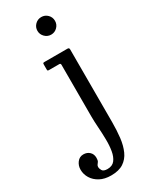

<svg xmlns="http://www.w3.org/2000/svg" viewBox="-346 -818 909 1137"><g transform="rotate(-30 109.0 -250.0)"><path d="M99.5 -700C99.5 -683.7 105.4 -669.6 117.2 -657.8C129.1 -645.9 143.2 -640 159.5 -640C176.2 -640 190.3 -645.9 202 -657.8C213.7 -669.6 219.5 -683.7 219.5 -700C219.5 -716.7 213.7 -730.8 202 -742.5C190.3 -754.2 176.2 -760 159.5 -760C143.2 -760 129.1 -754.2 117.2 -742.5C105.4 -730.8 99.5 -716.7 99.5 -700ZM112.5 -465C119.2 -465 122.5 -461.8 122.5 -455.5V-104C122.5 -81.3 123.5 -55.8 125.5 -27.5C127.5 0.8 128.8 29.2 129.2 57.8C129.8 86.2 128 112.4 124 136.2C120 160.1 112.3 179.3 101 194C89.7 208.7 72.8 216 50.5 216C32.2 216 20.4 211.4 15.2 202.2C10.1 193.1 7.5 185.3 7.5 179C7.5 172.3 9.1 167.2 12.2 163.5C15.4 159.8 18.6 155.4 21.8 150.2C24.9 145.1 26.5 136.7 26.5 125C26.5 108.3 21.1 94.8 10.2 84.5C-0.6 74.2 -14.5 69 -31.5 69C-48.8 69 -63 76.1 -74 90.2C-85 104.4 -90.5 121 -90.5 140C-90.5 160.7 -84.9 180.2 -73.8 198.5C-62.6 216.8 -46.5 231.7 -25.5 243C-4.5 254.3 20.8 260 50.5 260C85.8 260 114.2 253 135.5 239C156.8 225 173.1 205.6 184.2 180.8C195.4 155.9 202.9 127.1 206.8 94.2C210.6 61.4 212.5 26.3 212.5 -11V-509C212.5 -516.3 208.5 -520 200.5 -520H44C39 -520 35.8 -519.3 34.5 -518C33.2 -516.7 32.5 -513.5 32.5 -508.5V-475C32.5 -470.3 33.2 -467.5 34.8 -466.5C36.2 -465.5 39.3 -465 44 -465Z"/></g></svg>

Font: Besley*
Style: Regular
Weight: 400
Designer: Owen Earl
Foundry: indestructible type*
Version: Version 3.000; ttfautohint (v1.8.3)